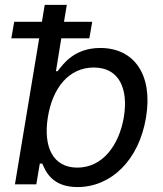

<svg xmlns="http://www.w3.org/2000/svg" viewBox="-20 -747 662 778"><path d="M40.5 0H127.1L141.3 -84.2H151.3C165.1 -52.9 190.3 11 294 11C429.7 11 543.3 -97.3 571.7 -271.3C600.5 -444.6 523.1 -552.6 386.7 -552.6C281.2 -552.6 236.5 -488.3 213.4 -458.5H206.7L228.3 -591.6H342L353.7 -658.7H239.3L250.7 -727.3H161.2L149.9 -658.7H37.6L25.9 -591.6H138.8ZM174 -272.7C193.5 -392.8 260.3 -473.4 360.1 -473.4C464.1 -473.4 500.4 -386 481.9 -272.7C462.4 -158 395.6 -67.8 293.3 -67.8C194.6 -67.8 154.5 -151.3 174 -272.7Z"/></svg>

Font: Margiela Sans Text
Style: Italic
Weight: 400
Italic angle: -9.39999°
Designer: Stefan Endress, Andreas Faust
Version: Version 1.100;FEAKit 1.0